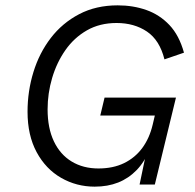

<svg xmlns="http://www.w3.org/2000/svg" viewBox="-20 -690 730 718"><path d="M334 8Q266 8 208.5 -25Q151 -58 117 -121Q83 -184 83 -272Q83 -349 105 -420.5Q127 -492 170 -548Q213 -604 276 -637Q339 -670 420 -670Q478 -670 527.5 -652.5Q577 -635 613.5 -596.5Q650 -558 668 -493L595 -468Q577 -540 529.5 -572Q482 -604 416 -604Q353 -604 305 -576.5Q257 -549 224.5 -502.5Q192 -456 175 -398.5Q158 -341 158 -281Q158 -211 181.5 -161.5Q205 -112 248 -86Q291 -60 348 -60Q403 -60 444 -80Q485 -100 512 -136.5Q539 -173 551 -224L559 -258H355L371 -325H638L559 0H502L531 -139L539 -131Q521 -85 491 -54Q461 -23 422 -7.5Q383 8 334 8Z"/></svg>

Font: Kantumruy Pro
Style: Italic
Weight: 400
Italic angle: -13°
Designer: Sovichet Tep
Foundry: Sovichet Tep
Version: Version 1.002